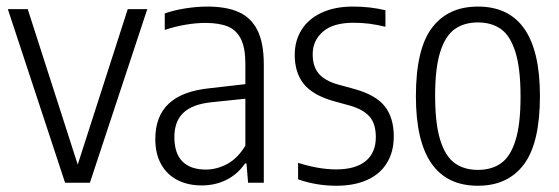

<svg xmlns="http://www.w3.org/2000/svg" viewBox="-20 -570 1745 599"><path d="M378.5 -541.5H439.5L260.5 0H183L4.5 -541.5H66.5L222.5 -56.5Z M803 -369V0H754L749 -60H744.5Q721 -26 686.2 -8.8Q651.5 8.5 609 8.5Q566 8.5 533.2 -8.5Q500.5 -25.5 482.5 -58Q464.5 -90.5 464.5 -136Q464.5 -207.5 506.8 -247Q549 -286.5 636.5 -295L745.5 -307.5V-371Q745.5 -420 731.8 -448Q718 -476 691 -487.2Q664 -498.5 620.5 -498.5Q592.5 -498.5 559.2 -493Q526 -487.5 494 -476.5V-528Q521.5 -538 558 -543.8Q594.5 -549.5 627 -549.5Q686.5 -549.5 725 -532.2Q763.5 -515 783.2 -475.5Q803 -436 803 -369ZM745.5 -115.5V-262L639.5 -251Q580.5 -245 552.2 -218.2Q524 -191.5 524 -142.5Q524 -91.5 549.2 -66.2Q574.5 -41 622 -41Q656.5 -41 689 -58.5Q721.5 -76 745.5 -115.5Z M910 -10.5V-62Q974.5 -41.5 1029 -41.5Q1089 -41.5 1120.8 -67.5Q1152.5 -93.5 1152.5 -142Q1152.5 -184 1133 -206.2Q1113.5 -228.5 1072 -240.5L1021 -254.5Q956 -273 927.8 -308Q899.5 -343 899.5 -399Q899.5 -443 920.8 -477Q942 -511 983 -530.2Q1024 -549.5 1081 -549.5Q1135 -549.5 1182.5 -538V-486.5Q1155.5 -493 1132.2 -496Q1109 -499 1082.5 -499Q1019.5 -499 987.5 -471.2Q955.5 -443.5 955.5 -400.5Q955.5 -362.5 974.5 -340.2Q993.5 -318 1034 -306.5L1085 -292.5Q1152.5 -274 1180.5 -238.2Q1208.5 -202.5 1208.5 -144.5Q1208.5 -96.5 1187.2 -61.8Q1166 -27 1125.8 -8.8Q1085.5 9.5 1029.5 9.5Q967 9.5 910 -10.5Z M1277.5 -270Q1277.5 -416.5 1327.5 -483Q1377.5 -549.5 1471 -549.5Q1664.5 -549.5 1664.5 -270.5Q1664.5 -124 1614.5 -57.2Q1564.5 9.5 1471 9.5Q1277.5 9.5 1277.5 -270ZM1604 -268.5Q1604 -356.5 1588 -407.5Q1572 -458.5 1543 -479.2Q1514 -500 1471 -500Q1428 -500 1398.8 -479.2Q1369.5 -458.5 1353.5 -408.2Q1337.5 -358 1337.5 -272Q1337.5 -184 1353.5 -133Q1369.5 -82 1398.8 -61Q1428 -40 1471 -40Q1514 -40 1543.2 -60.8Q1572.5 -81.5 1588.2 -131.8Q1604 -182 1604 -268.5Z"/></svg>

Font: Encode Sans Condensed Light
Style: Regular
Weight: 300
Width: 3
Designer: Multiple Designers
Foundry: Impallari Type
Version: Version 2.000